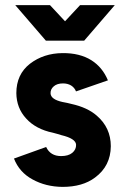

<svg xmlns="http://www.w3.org/2000/svg" viewBox="-20 -720 488 752"><path d="M39.7 -700 159.7 -560.7H309.7L429.7 -700H293.7L234.7 -636.7L175.7 -700ZM402.7 -405.3Q381.3 -456.7 338 -484Q292.3 -512.7 224.7 -512Q150.7 -511.3 97.3 -470.3Q44 -428.7 44 -355.3Q44.7 -296.7 82.3 -256Q100.7 -235.3 127.2 -221.2Q153.7 -207 186.7 -200.3Q195.3 -198 203.7 -195.7Q212 -193.3 220.3 -190.7Q276.7 -177.3 278 -153.3Q278.7 -134.3 263 -121.3Q247.7 -108.7 219.3 -108.7Q177.3 -108.7 160.7 -144.3L34.7 -99Q55.7 -45.3 107.3 -17.3Q159 11.3 224.7 12Q303.7 12 352.3 -24.7Q413.3 -69.7 414 -147.3Q414 -220 358.7 -267.3Q322 -299.3 259.3 -313Q252.7 -314.7 243.8 -316.8Q235 -319 224 -320.7Q179.3 -330.7 178 -354Q177.3 -370.7 190.7 -382Q203.7 -393.3 226.7 -393.3Q244.7 -393.3 258.3 -385.3Q272 -376.7 277.7 -362Z"/></svg>

Font: Unageo Variable
Style: Regular
Weight: 300
Designer: Richard Sepsi
Foundry: Richard Sepsi
Version: Version 2.200